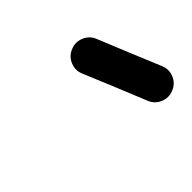

<svg xmlns="http://www.w3.org/2000/svg" viewBox="-72 -673 519 519"><g transform="rotate(-45 187.5 -413.5)"><path d="M232 -549Q251 -557 270.5 -549Q290 -541 298 -521Q316 -477 334 -433Q352 -389 371 -344Q379 -325 371 -305.5Q363 -286 343 -278Q324 -270 304.5 -278Q285 -286 277 -306Q259 -350 241 -394Q223 -438 204 -483Q196 -502 204 -521.5Q212 -541 232 -549Z"/></g></svg>

Font: FRB American Cursive Guidelines Arrows Ultra
Style: Bold Italic
Weight: 1000
Italic angle: -25°
Version: Version 2.0;Modular Font Editor K font №1